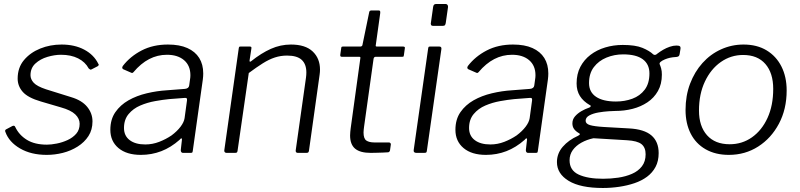

<svg xmlns="http://www.w3.org/2000/svg" viewBox="-20 -762 3988 957"><path d="M213 10Q135 10 80 -22Q25 -54 7 -104Q3 -113 10 -117L42 -134Q47 -136 50.5 -135Q54 -134 56 -129Q75 -89 114 -65Q153 -41 214 -41Q235 -41 263 -46.5Q291 -52 317 -64Q343 -76 360 -95.5Q377 -115 377 -145Q377 -171 355 -192Q333 -213 283 -227L184 -256Q119 -275 93.5 -304Q68 -333 68 -370Q68 -425 99.5 -462.5Q131 -500 180.5 -520Q230 -540 287 -540Q352 -540 400 -514.5Q448 -489 470 -444Q473 -441 472 -438Q471 -435 467 -432L436 -416Q432 -414 429 -415.5Q426 -417 422 -421Q405 -453 369.5 -471Q334 -489 284 -489Q252 -489 216.5 -478.5Q181 -468 156.5 -445.5Q132 -423 132 -387Q132 -367 148 -349.5Q164 -332 209 -317L334 -278Q388 -262 414.5 -229.5Q441 -197 441 -157Q441 -115 421 -84Q401 -53 367 -31.5Q333 -10 293 0Q253 10 213 10Z M875 -65Q832 -27 784 -8.5Q736 10 682 10Q611 10 570.5 -24Q530 -58 530 -115Q530 -167 555 -203Q580 -239 620.5 -262Q661 -285 711.5 -297Q762 -309 812 -312L902 -319Q921 -321 923 -336L927 -365Q928 -370 928.5 -376Q929 -382 929 -387Q929 -435 897.5 -462Q866 -489 812 -489Q765 -489 723.5 -467.5Q682 -446 645 -402Q642 -399 639.5 -398.5Q637 -398 633 -400L594 -417Q591 -419 589.5 -422.5Q588 -426 592 -433Q629 -481 686 -510.5Q743 -540 817 -540Q875 -540 914 -522.5Q953 -505 973 -473Q993 -441 993 -396Q993 -389 992.5 -381.5Q992 -374 991 -366L941 -11Q940 -3 938 -1.5Q936 0 929 0H892Q887 0 884 -3.5Q881 -7 881 -14L887 -67Q886 -79 875 -65ZM912 -261Q913 -269 910.5 -272Q908 -275 901 -274L823 -268Q792 -265 753 -258Q714 -251 679 -236Q644 -221 621 -193.5Q598 -166 598 -124Q598 -85 626.5 -63.5Q655 -42 704 -42Q740 -42 773.5 -55Q807 -68 835 -87Q863 -108 880 -130.5Q897 -153 900 -173Z M1109 0Q1103 0 1100 -4Q1097 -8 1098 -13L1170 -521Q1171 -527 1172.5 -528.5Q1174 -530 1179 -530H1225Q1230 -530 1232 -528Q1234 -526 1233 -520L1224 -461Q1223 -450 1232 -457Q1282 -497 1330 -518.5Q1378 -540 1430 -540Q1502 -540 1538.5 -505.5Q1575 -471 1575 -415Q1575 -409 1574.5 -402.5Q1574 -396 1573 -389L1520 -11Q1519 -5 1516.5 -2.5Q1514 0 1507 0H1464Q1458 0 1455.5 -4Q1453 -8 1454 -13L1505 -374Q1506 -381 1506.5 -388Q1507 -395 1507 -401Q1507 -442 1484 -463.5Q1461 -485 1411 -485Q1379 -485 1350 -475.5Q1321 -466 1290 -446.5Q1259 -427 1220 -398L1164 -10Q1163 -4 1160.5 -2Q1158 0 1151 0H1109Z M1828 0Q1775 0 1750 -21Q1725 -42 1725 -87Q1725 -96 1726 -105Q1727 -114 1728 -123L1776 -471Q1777 -476 1775.5 -477.5Q1774 -479 1769 -479H1683Q1675 -479 1676 -489L1681 -524Q1682 -528 1683.5 -529Q1685 -530 1689 -530H1777Q1781 -530 1784 -533Q1787 -536 1787 -540L1820 -700Q1821 -710 1832 -710H1867Q1873 -710 1874.5 -706.5Q1876 -703 1875 -695L1853 -537Q1852 -533 1853.5 -531.5Q1855 -530 1859 -530H1989Q1994 -530 1996.5 -528Q1999 -526 1998 -522L1993 -486Q1992 -481 1991 -480Q1990 -479 1984 -479H1853Q1844 -479 1842 -469L1795 -133Q1794 -124 1793 -117Q1792 -110 1792 -102Q1792 -71 1806 -61.5Q1820 -52 1846 -52H1919Q1923 -52 1926 -48.5Q1929 -45 1928 -41L1924 -13Q1923 -6 1916 -3Q1906 -2 1889 -1.5Q1872 -1 1855 -0.5Q1838 0 1828 0Z M2108 -13Q2107 -4 2104.5 -2Q2102 0 2093 0H2056Q2048 0 2044.5 -3.5Q2041 -7 2042 -14L2114 -520Q2115 -527 2117 -528.5Q2119 -530 2124 -530H2170Q2176 -530 2178.5 -526.5Q2181 -523 2180 -517ZM2202 -649Q2201 -641 2198 -637Q2195 -633 2186 -633H2138Q2131 -633 2128.5 -638Q2126 -643 2128 -650L2139 -728Q2141 -742 2153 -742H2202Q2207 -742 2210.5 -737.5Q2214 -733 2213 -726Z M2595 -65Q2552 -27 2504 -8.5Q2456 10 2402 10Q2331 10 2290.5 -24Q2250 -58 2250 -115Q2250 -167 2275 -203Q2300 -239 2340.5 -262Q2381 -285 2431.5 -297Q2482 -309 2532 -312L2622 -319Q2641 -321 2643 -336L2647 -365Q2648 -370 2648.5 -376Q2649 -382 2649 -387Q2649 -435 2617.5 -462Q2586 -489 2532 -489Q2485 -489 2443.5 -467.5Q2402 -446 2365 -402Q2362 -399 2359.5 -398.5Q2357 -398 2353 -400L2314 -417Q2311 -419 2309.5 -422.5Q2308 -426 2312 -433Q2349 -481 2406 -510.5Q2463 -540 2537 -540Q2595 -540 2634 -522.5Q2673 -505 2693 -473Q2713 -441 2713 -396Q2713 -389 2712.5 -381.5Q2712 -374 2711 -366L2661 -11Q2660 -3 2658 -1.5Q2656 0 2649 0H2612Q2607 0 2604 -3.5Q2601 -7 2601 -14L2607 -67Q2606 -79 2595 -65ZM2632 -261Q2633 -269 2630.5 -272Q2628 -275 2621 -274L2543 -268Q2512 -265 2473 -258Q2434 -251 2399 -236Q2364 -221 2341 -193.5Q2318 -166 2318 -124Q2318 -85 2346.5 -63.5Q2375 -42 2424 -42Q2460 -42 2493.5 -55Q2527 -68 2555 -87Q2583 -108 2600 -130.5Q2617 -153 2620 -173Z M2985 175Q2873 175 2814.5 139.5Q2756 104 2756 46Q2756 3 2785 -30.5Q2814 -64 2861 -85Q2868 -89 2870 -92Q2872 -95 2866 -98Q2849 -108 2841 -119.5Q2833 -131 2833 -147Q2833 -167 2846 -182Q2859 -197 2878 -208Q2897 -219 2915 -225Q2922 -227 2924 -231.5Q2926 -236 2920 -238Q2887 -257 2870.5 -283.5Q2854 -310 2854 -346Q2854 -393 2872.5 -428.5Q2891 -464 2923 -488.5Q2955 -513 2996.5 -525.5Q3038 -538 3084 -538Q3147 -538 3182 -523.5Q3217 -509 3236 -491Q3241 -487 3246.5 -488.5Q3252 -490 3257 -495Q3270 -505 3285.5 -514Q3301 -523 3318.5 -529Q3336 -535 3352 -535Q3364 -535 3368.5 -531.5Q3373 -528 3372 -520L3368 -495Q3367 -486 3363.5 -482.5Q3360 -479 3351 -478Q3332 -477 3319 -474Q3306 -471 3294 -466Q3264 -453 3268 -442Q3272 -433 3275.5 -420.5Q3279 -408 3279 -390Q3279 -343 3259.5 -308.5Q3240 -274 3207 -252Q3174 -230 3133 -219.5Q3092 -209 3047 -209Q3038 -209 3014 -207.5Q2990 -206 2963.5 -201.5Q2937 -197 2918 -187Q2899 -177 2899 -160Q2899 -145 2920.5 -138.5Q2942 -132 2991 -129L3115 -122Q3191 -118 3227 -87Q3263 -56 3263 1Q3263 41 3247.5 70Q3232 99 3205 119Q3178 139 3142.5 151Q3107 163 3066.5 169Q3026 175 2985 175ZM2986 129Q3024 129 3061.5 123.5Q3099 118 3130 104.5Q3161 91 3179.5 67Q3198 43 3198 7Q3198 -27 3177.5 -43.5Q3157 -60 3105 -63L2938 -73Q2905 -66 2878 -51Q2851 -36 2835 -14Q2819 8 2819 37Q2819 87 2864 108Q2909 129 2986 129ZM3050 -256Q3094 -256 3132 -270Q3170 -284 3193.5 -315Q3217 -346 3217 -396Q3217 -442 3184 -466.5Q3151 -491 3086 -491Q3042 -491 3003 -475Q2964 -459 2940 -427.5Q2916 -396 2916 -348Q2916 -303 2951 -279.5Q2986 -256 3050 -256Z M3613 10Q3546 10 3497 -18Q3448 -46 3422.5 -96.5Q3397 -147 3397 -214Q3397 -285 3419.5 -344.5Q3442 -404 3481.5 -448Q3521 -492 3574 -516Q3627 -540 3686 -540Q3753 -540 3801 -511Q3849 -482 3875 -430.5Q3901 -379 3901 -311Q3901 -218 3862.5 -145.5Q3824 -73 3759 -31.5Q3694 10 3613 10ZM3617 -43Q3679 -43 3728 -77.5Q3777 -112 3805.5 -174Q3834 -236 3834 -319Q3834 -398 3795 -443Q3756 -488 3684 -488Q3623 -488 3573 -453Q3523 -418 3493.5 -355.5Q3464 -293 3464 -211Q3464 -133 3504 -88Q3544 -43 3617 -43Z"/></svg>

Font: Libre Franklin Thin Light
Style: Italic
Weight: 300
Italic angle: -8°
Version: Version 3.000